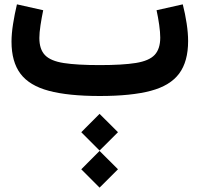

<svg xmlns="http://www.w3.org/2000/svg" viewBox="-20 -442 919 884"><path d="M354.2 337.4 438.4 421.9 523.2 337.4 438.4 252.9ZM354.2 166.7 438.4 251.2 523.2 166.7 438.4 82.2ZM821.5 -422 700.8 -394.9Q708 -362.4 712.9 -327.8Q717.8 -293.2 717.8 -269Q717.8 -216.8 692.1 -189.3Q666.5 -161.9 605.7 -152.1Q544.9 -142.3 439.4 -142.3Q334.8 -142.3 274 -151.7Q213.2 -161.1 187.2 -188.1Q161.2 -215 161.2 -267.1Q161.2 -290.6 166.5 -326.1Q171.9 -361.5 178.9 -394.9L58 -422Q47.2 -376.8 40.1 -331.6Q33 -286.4 33 -250.4Q33 -157.5 74.2 -102.6Q115.3 -47.8 204.9 -23.9Q294.5 0 439.4 0Q585.2 0 674.6 -24Q763.9 -47.9 805 -103.4Q846.1 -158.9 846.1 -253Q846.1 -289.6 839.4 -333.9Q832.7 -378.2 821.5 -422Z"/></svg>

Font: Estedad-FD VF
Style: Regular
Weight: 100
Designer: Amin Abedi
Version: Version 7.3